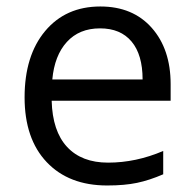

<svg xmlns="http://www.w3.org/2000/svg" viewBox="-20 -565 601 595"><path d="M312 9.8Q193.4 9.8 124.8 -62.5Q56.2 -134.8 56.2 -263.2Q56.2 -392.6 119.9 -468.8Q183.6 -544.9 291 -544.9Q391.6 -544.9 450.2 -478.8Q508.8 -412.6 508.8 -304.2V-252.9H140.1Q142.6 -158.7 187.7 -109.9Q232.9 -61 314.9 -61Q401.4 -61 485.8 -97.2V-24.9Q442.9 -6.3 404.5 1.7Q366.2 9.8 312 9.8ZM290 -477.1Q225.6 -477.1 187.3 -435.1Q148.9 -393.1 142.1 -318.8H421.9Q421.9 -395.5 387.7 -436.3Q353.5 -477.1 290 -477.1Z"/></svg>

Font: f0_58959 
Style: Regular
Weight: 400
Foundry: Ascender Corporation
Version: Version 1.10